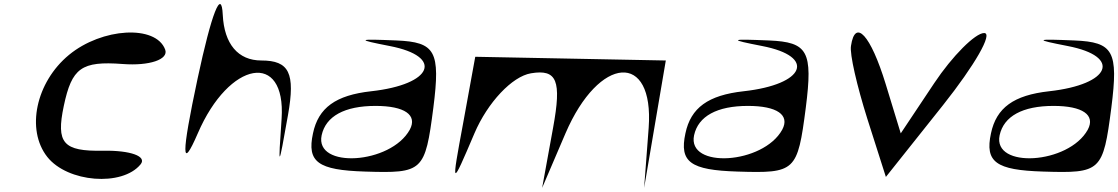

<svg xmlns="http://www.w3.org/2000/svg" viewBox="-20 -831 5416 930"><path d="M209 -71C307 53 572 74 661 -35C693 -74 612 -103 480 -101C285 -97 251 -138 289 -318C328 -502 374 -536 574 -521C704 -511 798 -543 780 -591C735 -712 474 -697 314 -565C154 -433 105 -203 209 -71Z M937 -450C858 -79 858 0 938 -185C1090 -538 1366 -586 1344 -256C1327 -9 1328 -9 1375 -274C1411 -477 1381 -538 1246 -538C1133 -538 1066 -618 1059 -759C1053 -891 1005 -768 937 -450Z M1496 -185C1466 -46 1520 -7 1748 0C2029 9 2039 0 2079 -309C2114 -583 2089 -627 1901 -635C1709 -643 1704 -640 1868 -608C2131 -557 2076 -422 1778 -389C1606 -370 1522 -309 1496 -185ZM1538 -176C1558 -268 1649 -318 1799 -318C1940 -318 2003 -274 1965 -203C1873 -35 1503 -12 1538 -176Z M2282 -556 2224 -238C2165 80 2165 80 2278 -185C2342 -335 2461 -461 2552 -476C2678 -497 2701 -441 2659 -212L2606 79L2719 -185C2882 -564 3149 -583 3122 -212L3100 79C3135 -127 3170 -332 3205 -538Z M3300 -185C3270 -46 3324 -7 3552 0C3833 9 3843 0 3883 -309C3918 -583 3893 -627 3705 -635C3513 -643 3508 -640 3672 -608C3935 -557 3880 -422 3582 -389C3410 -370 3326 -309 3300 -185ZM3342 -176C3362 -268 3453 -318 3603 -318C3744 -318 3807 -274 3769 -203C3677 -35 3307 -12 3342 -176Z M4102 -609C4095 -569 4131 -415 4181 -256L4271 26L4548 -322C4702 -516 4791 -671 4747 -671C4704 -671 4593 -560 4505 -428L4343 -185L4270 -424C4197 -662 4122 -743 4102 -609Z M4780 -185C4750 -46 4804 -7 5032 0C5313 9 5323 0 5363 -309C5398 -583 5373 -627 5185 -635C4993 -643 4988 -640 5152 -608C5415 -557 5360 -422 5062 -389C4890 -370 4806 -309 4780 -185ZM4822 -176C4842 -268 4933 -318 5083 -318C5224 -318 5287 -274 5249 -203C5157 -35 4787 -12 4822 -176Z"/></svg>

Font: Venom Sans
Style: Obl
Weight: 400
Version: Version 1.001